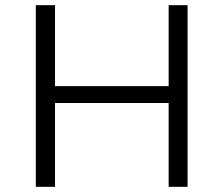

<svg xmlns="http://www.w3.org/2000/svg" viewBox="-20 -720 861 740"><path d="M703 -700V0H630V-323H192V0H118V-700H192V-388H630V-700Z"/></svg>

Font: Montserrat-Regular
Style: Regular
Weight: 400
Version: Version 7.200